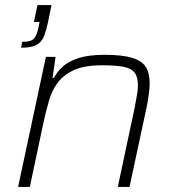

<svg xmlns="http://www.w3.org/2000/svg" viewBox="-20 -733 688 753"><path d="M63 -546 67 -569Q102 -569 113.5 -582Q125 -595 132 -630L135 -647H113L127 -713H182L167 -640Q161 -614 154.5 -596Q148 -578 137 -567Q126 -556 108.5 -551Q91 -546 63 -546ZM51 0 160 -510H198L186 -427H191Q205 -453 227.5 -473Q250 -493 289 -505.5Q328 -518 390 -518Q459 -518 497.5 -506.5Q536 -495 551.5 -471Q567 -447 567 -407Q567 -390 564 -366.5Q561 -343 556 -317L488 0H442L508 -310Q513 -337 517 -359.5Q521 -382 521 -398Q521 -432 507 -449Q493 -466 462 -471.5Q431 -477 380 -477Q312 -477 271 -458.5Q230 -440 207 -409.5Q184 -379 173 -341Q162 -303 153 -264L97 0Z"/></svg>

Font: Saira SemiExpanded ExtraLight
Style: Italic
Weight: 250
Width: 6
Italic angle: -12°
Designer: Hector Gatti with collaboration of the Omnibus-Type team
Foundry: Omnibus-Type
Version: Version 1.101